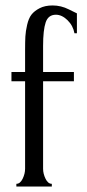

<svg xmlns="http://www.w3.org/2000/svg" viewBox="-20 -684 320 704"><path d="M251 -386H138V-65Q138 -47 147 -28.5Q156 -10 170 -10V0H40V-10Q54 -10 63 -28.5Q72 -47 72 -65V-386H22V-420H72V-501Q72 -531 73 -550Q74 -569 79.5 -593Q85 -617 95.5 -630.5Q106 -644 125.5 -654Q145 -664 173 -664Q204 -664 232.5 -649.5Q261 -635 262 -635V-562H253Q248 -590 227.5 -610Q207 -630 185 -630Q157 -630 147.5 -602Q138 -574 138 -515V-420H251Z"/></svg>

Font: Forum
Style: Regular
Weight: 400
Designer: Denis Masharov
Foundry: Denis Masharov
Version: Version 1.000